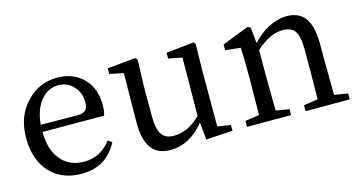

<svg xmlns="http://www.w3.org/2000/svg" viewBox="-64 -790 1990 1060"><g transform="rotate(-15 931.5 -260.0)"><path d="M296 14Q184 14 117 -57Q49 -130 49 -256Q49 -379 124 -458Q196 -534 300 -534Q390 -534 447 -478Q505 -420 505 -325Q505 -288 497 -264L145 -265Q146 -159 197 -102Q244 -47 327 -47Q378 -47 416 -69Q449 -87 481 -126L503 -111Q438 14 296 14ZM357 -304Q391 -304 405 -321Q416 -335 416 -365Q416 -417 382 -454Q347 -492 295 -492Q240 -492 200 -448Q154 -397 146 -306Z M803 14Q733 14 698 -30Q659 -79 660 -184L663 -463L584 -479V-511L745 -527L756 -516L751 -361V-189Q751 -118 774 -86Q795 -57 842 -57Q923 -57 995 -129L998 -462L920 -477V-510L1078 -527L1088 -516L1085 -361V-45L1160 -33V0L1008 9L998 -90Q914 14 803 14Z M1243 0V-34L1324 -46Q1326 -158 1326 -230V-287Q1326 -365 1323 -431L1236 -440V-473L1390 -533L1405 -523L1414 -433Q1456 -480 1508 -507Q1561 -534 1611 -534Q1682 -534 1716 -487Q1751 -439 1751 -335V-230Q1751 -156 1753 -46L1830 -34V0H1578V-34L1659 -46Q1661 -156 1661 -230V-332Q1661 -405 1640 -436Q1619 -465 1570 -465Q1497 -465 1417 -392V-230Q1417 -158 1419 -46L1495 -34V0Z"/></g></svg>

Font: GenRyuMin TW M
Style: Regular
Weight: 500
Version: Version 1.501;PS 1;hotconv 16.6.51;makeotf.lib2.5.65220